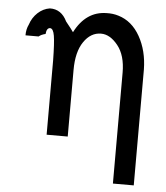

<svg xmlns="http://www.w3.org/2000/svg" viewBox="-49 -533 643 743"><g transform="rotate(5 272.5 -161.5)"><path d="M30 -376Q30 -400 39 -418Q48 -446 68.5 -465Q89 -484 115 -488Q160 -489 182 -443Q207 -412 212 -404Q255 -488 335 -489Q360 -490 382 -483Q435 -467 466 -412Q497 -357 498 -284V166H417V-265Q417 -332 386.5 -370Q356 -408 321 -408Q281 -408 254 -368.5Q227 -329 227 -259V0H145V-289Q144 -357 139.5 -384Q135 -411 123 -412Q109 -412 107 -388Q90 -384 81 -376Z"/></g></svg>

Font: Coval
Style: Light
Weight: 300
Foundry: Context Ltd
Version: Version 001.000